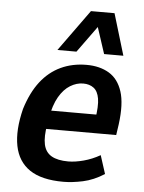

<svg xmlns="http://www.w3.org/2000/svg" viewBox="-54 -791 631 844"><g transform="rotate(5 262.0 -369.0)"><path d="M257 10Q161 10 108.5 -25.5Q56 -61 42.5 -129.5Q29 -198 53 -294Q76 -368 113 -415.5Q150 -463 201 -487Q252 -511 315 -511Q373 -511 414 -486.5Q455 -462 472.5 -408Q490 -354 478 -263L471 -215H143L156 -297H391L373 -274Q383 -335 377.5 -367.5Q372 -400 353.5 -414Q335 -428 307 -428Q278 -428 250 -411Q222 -394 201 -358Q180 -322 169 -261L165 -236Q155 -180 162.5 -146Q170 -112 197 -96.5Q224 -81 271 -81Q301 -81 338.5 -91Q376 -101 411 -121L437 -40Q390 -10 343 0Q296 10 257 10ZM181 -565 313 -748H417L472 -565H387L349 -681L265 -565Z"/></g></svg>

Font: Nunito Sans 7pt Condensed
Style: Bold Italic
Weight: 700
Width: 3
Italic angle: -9°
Designer: Vernon Adams
Foundry: Vernon Adams
Version: Version 3.101;gftools[0.9.27]